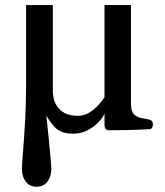

<svg xmlns="http://www.w3.org/2000/svg" viewBox="-20 -502 636 740"><path d="M484.9 -482.4V-101.6Q484.9 -71.3 497.6 -60.1Q510.3 -48.8 527.3 -46.4Q544.4 -43.9 557.6 -40.5Q563 -38.6 566.2 -34.4Q569.3 -30.3 569.3 -21Q569.3 -15.1 566.2 -10Q563 -4.9 557.6 -4.4Q505.4 -1 462.6 -0.5Q419.9 0 397.5 0Q393.6 0 388.7 -3.7Q383.8 -7.3 382.8 -19V-64Q376 -48.3 358.6 -30.3Q341.3 -12.2 316.7 0.5Q292 13.2 262.7 13.2Q234.9 13.2 217 5.6Q199.2 -2 186 -17.3Q172.9 -32.7 158.7 -55.7Q164.1 -7.8 168.2 34.9Q172.4 77.6 175 107.9Q177.7 138.2 177.7 149.9Q177.7 178.2 162.8 198Q147.9 217.8 121.1 217.8Q94.2 217.8 79.3 198Q64.5 178.2 64.5 149.9Q64.5 133.3 68.6 83.5Q72.8 33.7 76.7 -34.7Q80.6 -103 80.6 -174.8V-482.4H183.6V-147Q183.6 -138.2 186.8 -122.8Q189.9 -107.4 200 -92.3Q210 -77.1 229 -66.4Q248 -55.7 279.8 -55.7Q302.7 -55.7 321.5 -66.4Q340.3 -77.1 355.7 -93.5Q371.1 -109.9 382.8 -127V-482.4Z"/></svg>

Font: Gelasio Medium
Style: Regular
Weight: 500
Designer: Eben Sorkin
Foundry: Eben Sorkin
Version: Version 1.008